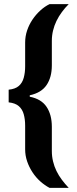

<svg xmlns="http://www.w3.org/2000/svg" viewBox="-20 -763 374 933"><path d="M220.9 150Q197.4 137.7 176 118.6Q154.5 99.5 137.9 74.2Q121.2 48.8 111.7 20.6Q102.2 -7.6 102.2 -37.2V-152.3Q102.2 -183.2 95.4 -207.6Q88.7 -232.1 71.5 -247.1Q54.4 -262.1 22.1 -265.7V-327.2Q54.4 -330.4 71.5 -345.4Q88.7 -360.3 95.4 -385.3Q102.2 -410.3 102.2 -440.5V-556.2Q102.2 -586.4 111.7 -614.8Q121.2 -643.2 137.9 -667.9Q154.5 -692.5 176 -712.1Q197.4 -731.7 220.9 -743H314Q296.1 -725.3 280.8 -704.5Q265.4 -683.8 254.5 -661.3Q243.6 -638.8 237.8 -614.5Q231.9 -590.3 231.9 -564.3V-445.6Q231.9 -387.4 206.3 -349.7Q180.7 -312 124.6 -300V-293Q180.7 -282 206.3 -243.8Q231.9 -205.6 231.9 -146.9V-28.7Q231.9 -3.3 237.8 21.3Q243.6 45.8 254.5 68.1Q265.4 90.4 280.8 110.8Q296.1 131.3 314 150Z"/></svg>

Font: Saira Thin SemiCondensed
Style: Regular
Weight: 100
Width: 4
Version: Version 1.101